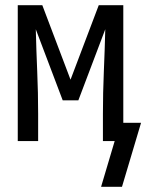

<svg xmlns="http://www.w3.org/2000/svg" viewBox="-20 -540 560 735"><path d="M367 175 419 0H374V-104Q374 -185 377.5 -266Q381 -347 383 -428L280 -156H220L117 -428Q119 -347 122.5 -266Q126 -185 126 -104V0H48V-520H142L250 -235L358 -520H452V-70H520L447 175Z"/></svg>

Font: Iosevka SS04
Style: Regular
Weight: 400
Monospace: yes
Designer: Belleve Invis
Foundry: Belleve Invis
Version: Version 19.0.0; ttfautohint (v1.8.4)